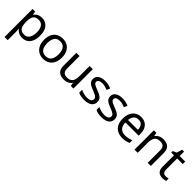

<svg xmlns="http://www.w3.org/2000/svg" viewBox="289 -2090 3760 3760"><g transform="rotate(45 2169.5 -209.5)"><path d="M340 -546Q439 -546 499.5 -477Q560 -408 560 -269Q560 -178 532.5 -115.5Q505 -53 455.5 -21.5Q406 10 339 10Q298 10 266 -1Q234 -12 211.5 -29.5Q189 -47 173 -68H167Q169 -51 171 -25Q173 1 173 20V240H85V-536H157L169 -463H173Q189 -486 211.5 -505Q234 -524 265.5 -535Q297 -546 340 -546ZM324 -472Q270 -472 237 -451.5Q204 -431 189 -390Q174 -349 173 -286V-269Q173 -203 187 -157Q201 -111 234.5 -87Q268 -63 326 -63Q375 -63 406.5 -90Q438 -117 453.5 -163.5Q469 -210 469 -270Q469 -362 433.5 -417Q398 -472 324 -472Z M1166 -269Q1166 -202 1148.5 -150.5Q1131 -99 1098.5 -63Q1066 -27 1019.5 -8.5Q973 10 916 10Q863 10 818 -8.5Q773 -27 740 -63Q707 -99 688.5 -150.5Q670 -202 670 -269Q670 -358 700 -419.5Q730 -481 786 -513.5Q842 -546 919 -546Q992 -546 1047.5 -513.5Q1103 -481 1134.5 -419.5Q1166 -358 1166 -269ZM761 -269Q761 -206 777.5 -159.5Q794 -113 829 -88Q864 -63 918 -63Q972 -63 1007 -88Q1042 -113 1058.5 -159.5Q1075 -206 1075 -269Q1075 -333 1058 -378Q1041 -423 1006.5 -447.5Q972 -472 917 -472Q835 -472 798 -418Q761 -364 761 -269Z M1753 -536V0H1681L1668 -71H1664Q1647 -43 1620 -25Q1593 -7 1561 1.5Q1529 10 1494 10Q1430 10 1386.5 -10.5Q1343 -31 1321 -74Q1299 -117 1299 -185V-536H1388V-191Q1388 -127 1417 -95Q1446 -63 1507 -63Q1567 -63 1601.5 -85.5Q1636 -108 1650.5 -151.5Q1665 -195 1665 -257V-536Z M2272 -148Q2272 -96 2246 -61Q2220 -26 2172 -8Q2124 10 2058 10Q2002 10 1961.5 1Q1921 -8 1890 -24V-104Q1922 -88 1967.5 -74.5Q2013 -61 2060 -61Q2127 -61 2157 -82.5Q2187 -104 2187 -140Q2187 -160 2176 -176Q2165 -192 2136.5 -208Q2108 -224 2055 -244Q2003 -264 1966 -284Q1929 -304 1909 -332Q1889 -360 1889 -404Q1889 -472 1944.5 -509Q2000 -546 2090 -546Q2139 -546 2181.5 -536.5Q2224 -527 2261 -510L2231 -440Q2197 -454 2160 -464Q2123 -474 2084 -474Q2030 -474 2001.5 -456.5Q1973 -439 1973 -409Q1973 -387 1986 -371.5Q1999 -356 2029.5 -341.5Q2060 -327 2111 -307Q2162 -288 2198 -268Q2234 -248 2253 -219.5Q2272 -191 2272 -148Z M2751 -148Q2751 -96 2725 -61Q2699 -26 2651 -8Q2603 10 2537 10Q2481 10 2440.5 1Q2400 -8 2369 -24V-104Q2401 -88 2446.5 -74.5Q2492 -61 2539 -61Q2606 -61 2636 -82.5Q2666 -104 2666 -140Q2666 -160 2655 -176Q2644 -192 2615.5 -208Q2587 -224 2534 -244Q2482 -264 2445 -284Q2408 -304 2388 -332Q2368 -360 2368 -404Q2368 -472 2423.5 -509Q2479 -546 2569 -546Q2618 -546 2660.5 -536.5Q2703 -527 2740 -510L2710 -440Q2676 -454 2639 -464Q2602 -474 2563 -474Q2509 -474 2480.5 -456.5Q2452 -439 2452 -409Q2452 -387 2465 -371.5Q2478 -356 2508.5 -341.5Q2539 -327 2590 -307Q2641 -288 2677 -268Q2713 -248 2732 -219.5Q2751 -191 2751 -148Z M3088 -546Q3157 -546 3206.5 -516Q3256 -486 3282.5 -431.5Q3309 -377 3309 -304V-251H2942Q2944 -160 2988.5 -112.5Q3033 -65 3113 -65Q3164 -65 3203.5 -74.5Q3243 -84 3285 -102V-25Q3244 -7 3204 1.5Q3164 10 3109 10Q3033 10 2974.5 -21Q2916 -52 2883.5 -113.5Q2851 -175 2851 -264Q2851 -352 2880.5 -415Q2910 -478 2963.5 -512Q3017 -546 3088 -546ZM3087 -474Q3024 -474 2987.5 -433.5Q2951 -393 2944 -321H3217Q3217 -367 3203 -401Q3189 -435 3160.5 -454.5Q3132 -474 3087 -474Z M3703 -546Q3799 -546 3848 -499.5Q3897 -453 3897 -349V0H3810V-343Q3810 -408 3781 -440Q3752 -472 3690 -472Q3601 -472 3567 -422Q3533 -372 3533 -278V0H3445V-536H3516L3529 -463H3534Q3552 -491 3578.5 -509.5Q3605 -528 3637 -537Q3669 -546 3703 -546Z M4242 -62Q4262 -62 4283 -65.5Q4304 -69 4317 -73V-6Q4303 1 4277 5.5Q4251 10 4227 10Q4185 10 4149.5 -4.5Q4114 -19 4092 -55Q4070 -91 4070 -156V-468H3994V-510L4071 -545L4106 -659H4158V-536H4313V-468H4158V-158Q4158 -109 4181.5 -85.5Q4205 -62 4242 -62Z"/></g></svg>

Font: lkorean85
Style: Book
Weight: 400
Designer: Jelle Bosma - Monotype Design Team
Foundry: Monotype Imaging Inc.
Version: Version 2.003